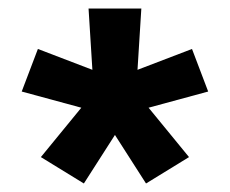

<svg xmlns="http://www.w3.org/2000/svg" viewBox="-20 -836 540 451"><path d="M177 -405 76 -467 171 -583 31 -621 69 -721 197 -672 188 -816H312L303 -672L431 -721L469 -621L329 -583L424 -467L323 -405L250 -519Z"/></svg>

Font: Iosevka Term Curly Extrabold
Style: Regular
Weight: 800
Designer: Belleve Invis
Foundry: Belleve Invis
Version: Version 32.3.0